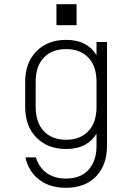

<svg xmlns="http://www.w3.org/2000/svg" viewBox="-20 -750 640 915"><path d="M294 145Q217 145 166.5 106Q116 67 101 0H151Q165 47 202 74Q239 101 294 101Q364 101 402 59Q440 17 440 -55V-113Q419 -78 383 -59Q347 -40 295 -40Q207 -40 153.5 -94.5Q100 -149 100 -240V-360Q100 -451 153.5 -505.5Q207 -560 295 -560Q347 -560 383 -541Q419 -522 440 -487V-550H490V-55Q490 36 438 90.5Q386 145 294 145ZM150 -360V-240Q150 -167 188.5 -125.5Q227 -84 295 -84Q363 -84 401.5 -125.5Q440 -167 440 -240V-360Q440 -434 401.5 -475Q363 -516 295 -516Q227 -516 188.5 -475Q150 -434 150 -360ZM249 -730H345V-630H249Z"/></svg>

Font: Tiny Thin
Style: Regular
Weight: 100
Monospace: yes
Designer: Philipp Nurullin, Konstantin Bulenkov
Foundry: JetBrains
Version: Version 2.251; ttfautohint (v1.8.4.7-5d5b)